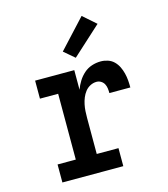

<svg xmlns="http://www.w3.org/2000/svg" viewBox="-114 -858 828 947"><g transform="rotate(-15 300.0 -384.5)"><path d="M87 0V-92H180V-428H87V-520H287V-420Q295 -442 307.5 -462Q320 -482 337.5 -497.5Q355 -513 377.5 -520.5Q400 -528 424 -528Q442 -528 460 -522Q478 -516 491 -503Q504 -490 512 -473.5Q520 -457 524.5 -439Q529 -421 530.5 -403Q532 -385 532 -366H425Q425 -378 423.5 -390Q422 -402 416.5 -412.5Q411 -423 400.5 -429.5Q390 -436 378 -436Q361 -436 345.5 -428Q330 -420 319.5 -406.5Q309 -393 302.5 -377Q296 -361 292.5 -344Q289 -327 288 -310Q287 -293 287 -276V-92H398V0ZM310 -577 256 -623 391 -769 457 -711Z"/></g></svg>

Font: Iosevka Etoile Semibold
Style: Regular
Weight: 600
Designer: Belleve Invis
Foundry: Belleve Invis
Version: Version 22.1.2; ttfautohint (v1.8.4)